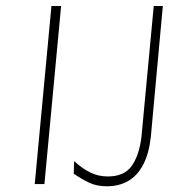

<svg xmlns="http://www.w3.org/2000/svg" viewBox="-20 -628 593 655"><path d="M98.5 0 155.5 -607.5H188.5L131.5 0ZM231.5 -35.5 233 -78.5Q259.5 -53.5 287.5 -39.8Q315.5 -26 347.5 -26Q404 -26 429.5 -62.2Q455 -98.5 462.5 -160.5L504.5 -607.5H535.5L494.5 -160.5Q488 -103 468.2 -65.8Q448.5 -28.5 417.2 -10.5Q386 7.5 344.5 7.5Q309.5 7.5 283.5 -5Q257.5 -17.5 231.5 -35.5Z"/></svg>

Font: Karla ExtraLight
Style: Italic
Weight: 250
Italic angle: -8°
Designer: Jonathan Pinhorn
Version: Version 2.004;gftools[0.9.33]